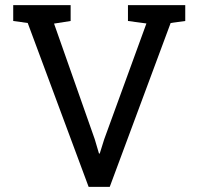

<svg xmlns="http://www.w3.org/2000/svg" viewBox="-20 -731 776 751"><path d="M387.7 -186.5 552.7 -639.2 480.5 -648.9V-710.9H704.6V-648.9L647.5 -641.1L409.2 0H326.7L88.4 -641.1L31.7 -648.9V-710.9H256.3V-648.9L191.4 -638.7L350.6 -186.5L367.2 -130.4H370.1Z"/></svg>

Font: Battambang
Style: Regular
Weight: 400
Designer: Danh Hong
Version: Version 8.002; ttfautohint (v1.8.3)